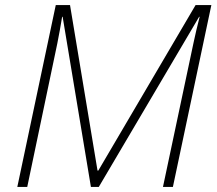

<svg xmlns="http://www.w3.org/2000/svg" viewBox="-20 -734 853 754"><path d="M48 0H87L205 -563C213 -601 218 -634 224 -668H226L337 0H368L762 -668H764C755 -633 747 -599 740 -566L620 0H659L810 -714H748L366 -64H363L255 -714H199Z"/></svg>

Font: Noto Sans ExtraLight
Style: Italic
Weight: 200
Italic angle: -12°
Designer: Monotype Design Team
Foundry: Monotype Imaging Inc.
Version: Version 2.013